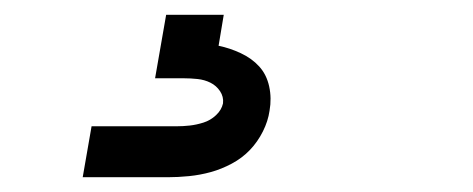

<svg xmlns="http://www.w3.org/2000/svg" viewBox="-20 -20 640 260"><path d="M92 220 104 151H219Q228 151 237 150Q246 149 255.5 146Q265 143 272.5 136Q280 129 282 120Q283 111 278 103.5Q273 96 265 92Q257 88 247.5 87Q238 86 229 86H190L205 0H283L276 42Q291 45 306 52Q321 59 331 70Q341 81 344.5 97Q348 113 345 130Q343 144 336 158Q329 172 318.5 183Q308 194 294 201.5Q280 209 265.5 213Q251 217 236 218.5Q221 220 207 220Z"/></svg>

Font: Iosevka Extended Oblique
Style: Regular
Weight: 400
Width: 7
Italic angle: -9°
Monospace: yes
Designer: Belleve Invis
Foundry: Belleve Invis
Version: Version 32.0.1; ttfautohint (v1.8.4)